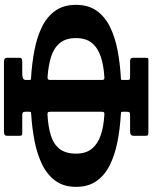

<svg xmlns="http://www.w3.org/2000/svg" viewBox="83 -874 790 997"><g transform="rotate(90 478.5 -376.0)"><path d="M395.7 -618Q395.7 -610 393.5 -609.2Q391.2 -608.5 384.2 -608Q309.2 -604 241.1 -590.9Q173 -577.7 120 -551.6Q67 -525.5 36.4 -482.5Q5.7 -439.5 5.7 -375Q5.7 -311 36.1 -268Q66.5 -225 119.2 -198.9Q172 -172.8 239.9 -159.6Q307.7 -146.5 382.2 -141.9Q389.7 -141.5 392.7 -141Q395.7 -140.5 395.7 -132V-116Q395.7 -102.3 385.2 -99.1Q374.7 -96 361.7 -96H303.7Q289.7 -96 285.2 -93Q280.7 -90 280.7 -82V-17Q280.7 -1 300.7 -1H665.8Q685.8 -1 685.8 -17V-80Q685.8 -87 683.8 -91.5Q681.8 -96 674.8 -96H579.8Q568.8 -96 564.8 -99.3Q560.8 -102.5 560.8 -113V-132Q560.8 -140.5 563.8 -141.3Q566.8 -142 574.3 -142.5Q646.3 -147 713.6 -160.1Q781 -173.3 834.5 -199.4Q888 -225.5 919.4 -268.5Q950.8 -311.5 950.8 -375Q950.8 -439 920.6 -481.7Q890.5 -524.5 838 -550.6Q785.5 -576.7 718.1 -590.1Q650.8 -603.5 576.3 -607.9Q567.8 -608.7 564.3 -609.1Q560.8 -609.5 560.8 -619V-638Q560.8 -650.5 564.3 -653.2Q567.8 -656 579.8 -656H664.8Q674.3 -656 680 -660Q685.8 -664 685.8 -677V-734Q685.8 -745.5 682.5 -748.2Q679.3 -751 667.8 -751H295.7Q287.2 -751 284 -749.5Q280.7 -748 280.7 -738V-671Q280.7 -656 297.7 -656H380.7Q392.2 -656 394 -652.5Q395.7 -649 395.7 -639ZM395.7 -245Q395.7 -234 393 -230.5Q390.2 -227 380.2 -227.5Q320.8 -231.5 275.1 -245.9Q229.5 -260.3 203.9 -291.3Q178.3 -322.3 178.3 -375Q178.3 -427 204 -458Q229.8 -489 275.5 -504Q321.3 -519 381.2 -522.5Q389.7 -523.2 392.7 -520.6Q395.7 -518 395.7 -508ZM575.3 -227Q564.3 -226.8 562.5 -231.1Q560.8 -235.5 560.8 -247V-508Q560.8 -518 564.3 -520.6Q567.8 -523.2 576.3 -522.5Q636.3 -519 681.6 -503.9Q727 -488.7 752.6 -457.9Q778.3 -427 778.3 -375Q778.3 -321.8 754 -290.4Q729.8 -259 684.3 -244.8Q638.8 -230.5 575.3 -227Z"/></g></svg>

Font: Besley
Style: Regular
Weight: 400
Designer: Owen Earl
Foundry: indestructible type*
Version: Version 4.000